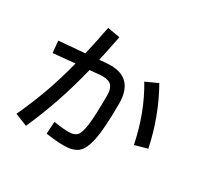

<svg xmlns="http://www.w3.org/2000/svg" viewBox="-171 -1035 1342 1285"><g transform="rotate(30 500.0 -392.5)"><path d="M429 -604Q439 -605 459 -605Q548 -605 591.5 -555.5Q635 -506 635 -412Q635 -225 617 -134Q599 -43 561.5 -13Q524 17 454 17Q397 17 315 5L321 -89Q390 -78 436 -78Q479 -78 499 -98.5Q519 -119 528.5 -190.5Q538 -262 538 -420Q538 -468 518 -491.5Q498 -515 449 -515Q434 -515 426 -514L351 -507Q313 -354 269.5 -226.5Q226 -99 169 29L74 -9Q129 -128 171 -244.5Q213 -361 248 -498L80 -482L71 -573L271 -590Q298 -708 318 -814L414 -797Q387 -660 373 -599ZM799 -665Q908 -473 955 -248L859 -221Q813 -447 707 -623Z"/></g></svg>

Font: IBM Plex Sans JP Medium
Style: Regular
Weight: 500
Designer: Mike Abbink; Paul van der Laan; Pieter van Rosmalen; Wujin Sim; Yejin Wi; Jinhee Kim; Boomi Park; Yona Kim; Kichan Ma
Foundry: Sandoll Inc.
Version: Version 1.001